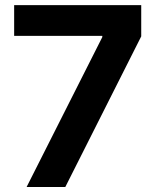

<svg xmlns="http://www.w3.org/2000/svg" viewBox="-20 -748 622 768"><path d="M389.2 -599.6V-604.5H36.6V-727.5H544.9V-602.5L241.2 0H86.4Z"/></svg>

Font: Inter RS Variable
Style: Regular
Weight: 400
Designer: Rasmus Andersson (customised by Maria Ramos and Noel Pretorius)
Foundry: rsms
Version: Version 3.001;Glyphs 3.2.3 (3260)